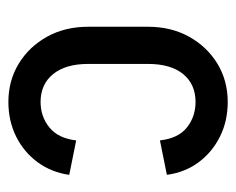

<svg xmlns="http://www.w3.org/2000/svg" viewBox="-74 -488 577 470"><g transform="rotate(90 215.0 -252.5)"><path d="M45 -178V-327H136V-178ZM45 -326Q45 -382.2 69.2 -426.1Q93.5 -470 135.1 -495.5Q176.8 -521 229.5 -521V-442.2Q185.8 -442.2 160.9 -411.9Q136 -381.5 136 -326ZM323.2 -355Q318.2 -399.8 291.6 -421Q265 -442.2 228.5 -442.2V-521Q275.8 -521 314 -501.9Q352.2 -482.8 376.9 -449.5Q401.5 -416.2 407.5 -372ZM45 -179H136Q136 -124.2 160.9 -93.5Q185.8 -62.8 229.5 -62.8V16Q176.8 16 135.1 -9.5Q93.5 -35 69.2 -79Q45 -123 45 -179ZM323.2 -150 407.5 -133Q401.5 -89.8 376.9 -56Q352.2 -22.2 314 -3.1Q275.8 16 228.5 16V-62.8Q265 -62.8 291.6 -84.5Q318.2 -106.2 323.2 -150Z"/></g></svg>

Font: Akshar Light
Style: Regular
Weight: 300
Designer: Tall Chai
Foundry: Tall Chai
Version: Version 1.100